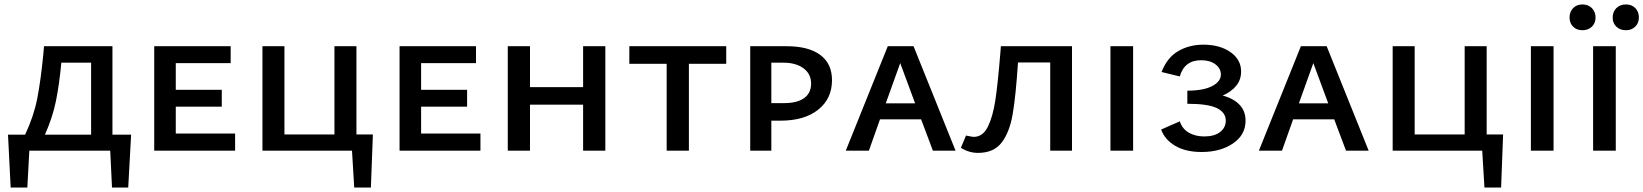

<svg xmlns="http://www.w3.org/2000/svg" viewBox="-20 -678 7395 864"><path d="M570 -72 557 166H484L476 0H112L103 166H28L16 -72H93Q132 -155 147.5 -234Q163 -313 175 -434L178 -470H486V-72ZM390 -72V-396H256Q247 -298 231.5 -222.5Q216 -147 182 -72Z M1038 -77V0H674V-470H1018V-394H771V-274H978V-198H771V-77Z M1658 -73 1649 166H1574L1564 0H1161V-470H1260V-73H1485V-470H1584V-73Z M2142 -77V0H1778V-470H2122V-394H1875V-274H2082V-198H1875V-77Z M2704 -470V0H2604V-207H2365V0H2265V-470H2365V-286H2604V-470Z M3248 -391H3080V0H2980V-391H2812V-470H3248Z M3724 -317Q3724 -234 3662 -184.5Q3600 -135 3492 -135H3451V0H3356V-470H3520Q3618 -470 3671 -431Q3724 -392 3724 -317ZM3630 -302Q3630 -345 3596 -370.5Q3562 -396 3504 -396H3451V-214H3509Q3567 -214 3598.5 -236.5Q3630 -259 3630 -302Z M4125 -141H3940L3890 0H3786L3975 -470H4091L4280 0H4178ZM4098 -213 4031 -394 3966 -213Z M4804 0H4706V-397H4561Q4551 -245 4537 -164Q4523 -83 4487.5 -36.5Q4452 10 4381 10Q4340 10 4304 -13L4327 -68Q4357 -62 4361 -62Q4403 -62 4425.5 -108Q4448 -154 4459 -226.5Q4470 -299 4481 -433L4484 -470H4804Z M4977 -470H5079V0H4977Z M5585 -135Q5585 -71 5528.5 -32.5Q5472 6 5387 6Q5316 6 5269 -21.5Q5222 -49 5205 -95L5289 -132Q5301 -97 5330.5 -80.5Q5360 -64 5399 -64Q5445 -64 5470.5 -84Q5496 -104 5496 -135Q5496 -172 5456 -191.5Q5416 -211 5323 -211V-270Q5395 -270 5434.5 -290.5Q5474 -311 5474 -343Q5474 -370 5449.5 -388.5Q5425 -407 5385 -407Q5310 -407 5289 -334L5207 -354Q5232 -419 5282 -448Q5332 -477 5395 -477Q5469 -477 5517 -443.5Q5565 -410 5565 -356Q5565 -319 5543 -292Q5521 -265 5482 -248Q5531 -235 5558 -206.5Q5585 -178 5585 -135Z M5984 -141H5799L5749 0H5645L5834 -470H5950L6139 0H6037ZM5957 -213 5890 -394 5825 -213Z M6744 -73 6735 166H6660L6650 0H6247V-470H6346V-73H6571V-470H6670V-73Z M6869 -470H6971V0H6869Z M7043 -599Q7043 -625 7059 -641.5Q7075 -658 7101 -658Q7127 -658 7143.5 -641.5Q7160 -625 7160 -599Q7160 -574 7143.5 -558Q7127 -542 7101 -542Q7075 -542 7059 -558Q7043 -574 7043 -599ZM7237 -599Q7237 -625 7253.5 -641.5Q7270 -658 7297 -658Q7323 -658 7339 -641.5Q7355 -625 7355 -599Q7355 -574 7338.5 -558Q7322 -542 7297 -542Q7270 -542 7253.5 -558Q7237 -574 7237 -599ZM7149 -470H7251V0H7149Z"/></svg>

Font: Ysabeau SC Semibold
Style: Regular
Weight: 600
Designer: Christian Thalmann (Catharsis Fonts)
Version: Version 0.003